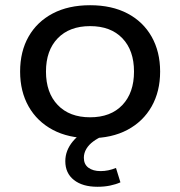

<svg xmlns="http://www.w3.org/2000/svg" viewBox="-20 -520 690 735"><path d="M325 9Q242 9 182 -23Q122 -55 89.5 -112.5Q57 -170 57 -246Q57 -323 89.5 -380Q122 -437 182 -468.5Q242 -500 325 -500Q408 -500 468 -468.5Q528 -437 560.5 -379.5Q593 -322 593 -246Q593 -170 560.5 -112.5Q528 -55 468 -23Q408 9 325 9ZM325 -71Q404 -71 448.5 -118Q493 -165 493 -246Q493 -327 448.5 -373.5Q404 -420 325 -420Q246 -420 201 -373.5Q156 -327 156 -246Q156 -165 201 -118Q246 -71 325 -71ZM353 195Q296 195 263 169Q230 143 230 97Q230 56 259 21Q288 -14 342 -36L375 0Q354 9 337 21.5Q320 34 310.5 50Q301 66 301 84Q301 109 318.5 122Q336 135 365 135Q380 135 394.5 132Q409 129 424 123L441 178Q423 186 401 190.5Q379 195 353 195Z"/></svg>

Font: Nunito Sans 10pt SemiExpanded Medium
Style: Regular
Weight: 500
Width: 6
Designer: Vernon Adams
Foundry: Vernon Adams
Version: Version 3.101;gftools[0.9.27]